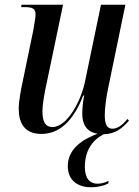

<svg xmlns="http://www.w3.org/2000/svg" viewBox="-20 -556 585 810"><path d="M365 234C390 234 415 229 437 218L438 207C422 215 406 219 391 219C360 219 338 198 338 148C338 78 371 34 418 10C467 10 498 -17 524 -47L518 -54C498 -30 477 -13 454 -13C430 -13 422 -34 422 -71C422 -99 428 -144 435 -178L509 -536H406L339 -214C323 -132 264 -20 201 -20C172 -20 159 -42 159 -87C159 -114 168 -167 177 -206L246 -536H71L69 -526H84C118 -526 130 -519 130 -495C130 -483 125 -455 120 -426L77 -218C69 -181 59 -131 59 -97C59 -38 83 9 154 9C230 9 289 -44 331 -153H335C330 -130 327 -94 327 -76C327 -35 343 1 392 8C328 32 266 72 266 145C266 200 302 234 365 234Z"/></svg>

Font: Noto Serif Display Condensed Medium
Style: Italic
Weight: 500
Width: 3
Italic angle: -12°
Designer: Monotype Design Team
Foundry: Monotype Imaging Inc.
Version: Version 2.009